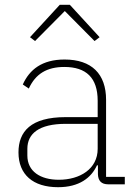

<svg xmlns="http://www.w3.org/2000/svg" viewBox="-20 -768 562 800"><path d="M229 -748 105 -613 126 -597 250 -722 374 -597 395 -613 271 -748ZM500 0V-31H422V-352C422 -460 362 -520 249 -520C155 -520 103 -478 75 -416L100 -399C128 -460 175 -489 248 -489C339 -489 387 -444 387 -348V-280H254C108 -280 57 -220 57 -133C57 -41 117 12 222 12C310 12 360 -27 384 -79H388V-42C389 -15 402 0 431 0ZM225 -19C148 -19 94 -54 94 -120V-148C94 -211 142 -252 254 -252H387V-148C387 -64 313 -19 225 -19Z"/></svg>

Font: IBM Plex Arabic ExtraLight
Style: Regular
Weight: 200
Designer: Mike Abbink, Paul van der Laan, Pieter van Rosmalen, Wael Morcos, Khajak Apelian
Foundry: Bold Monday
Version: Version 1.0